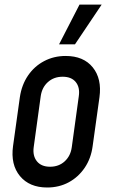

<svg xmlns="http://www.w3.org/2000/svg" viewBox="-20 -800 488 832"><path d="M184.5 12.5Q107.5 12.5 66.5 -37Q25.5 -86.5 36.5 -167L66 -378.5Q74 -432.5 101.5 -472.8Q129 -513 171.2 -535.2Q213.5 -557.5 264.5 -557.5Q342 -557.5 382 -508Q422 -458.5 411 -378.5L381.5 -167Q374.5 -113.5 347 -73Q319.5 -32.5 277.8 -10Q236 12.5 184.5 12.5ZM197 -77.5Q235 -77.5 260.5 -101Q286 -124.5 291 -162L321.5 -383.5Q327 -421.5 308.2 -444.5Q289.5 -467.5 251.5 -467.5Q213.5 -467.5 187.8 -444.5Q162 -421.5 156.5 -383.5L126 -162Q121 -124.5 140 -101Q159 -77.5 197 -77.5ZM236 -608 324.5 -780H420.5L305 -608Z"/></svg>

Font: Mohave Light Medium
Style: Italic
Weight: 500
Italic angle: -8°
Version: Version 2.003